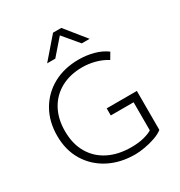

<svg xmlns="http://www.w3.org/2000/svg" viewBox="-219 -1103 1188 1268"><g transform="rotate(-30 375.0 -469.0)"><path d="M443 15Q329.5 15 242.2 -30.5Q155 -76 105.5 -157.8Q56 -239.5 56 -348Q56 -457 103.5 -539.8Q151 -622.5 235.2 -668.8Q319.5 -715 430 -715Q488 -715 542.5 -700.5Q597 -686 638 -655.5L610 -608Q569.5 -633.5 521.2 -646.2Q473 -659 425 -659Q332 -659 262.5 -621.2Q193 -583.5 154.5 -514Q116 -444.5 116 -350Q116 -252.5 156.8 -182.8Q197.5 -113 271.2 -76Q345 -39 444 -39Q499.5 -39 541 -50Q582.5 -61 604 -75V-289H430V-343H660V-46Q636.5 -27 597.2 -13.2Q558 0.5 516 7.8Q474 15 443 15ZM238 -797 373 -953H436L562 -797H502L403 -915L300 -797Z"/></g></svg>

Font: Geologica Thin
Style: Regular
Weight: 100
Designer: Sindre Bremnes, Frode Helland
Foundry: Monokrom Skriftforlag AS
Version: Version 1.010; ttfautohint (v1.8.4.7-5d5b);gftools[0.9.28]